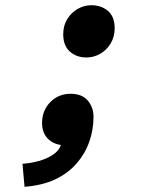

<svg xmlns="http://www.w3.org/2000/svg" viewBox="-20 -546 600 735"><path d="M74 169 66 81Q97 79 128 70.5Q159 62 182.5 46.5Q206 31 213 9Q180 4 160.5 -18Q141 -40 141 -75Q141 -123 172.5 -155Q204 -187 250 -187Q294 -187 316 -161Q338 -135 338 -99Q338 -50 322 -4Q306 42 273.5 79.5Q241 117 191.5 140.5Q142 164 74 169ZM311 -326Q273 -326 247.5 -348.5Q222 -371 222 -415Q222 -448 237.5 -473Q253 -498 277.5 -512Q302 -526 329 -526Q368 -526 393.5 -504Q419 -482 419 -438Q419 -405 403.5 -379.5Q388 -354 363.5 -340Q339 -326 311 -326Z"/></svg>

Font: Ubuntu Sans Mono
Style: Italic
Weight: 400
Italic angle: -13.5°
Monospace: yes
Designer: Dalton Maag Ltd
Foundry: Dalton Maag Ltd
Version: Version 1.006